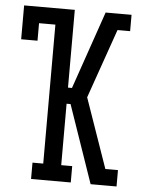

<svg xmlns="http://www.w3.org/2000/svg" viewBox="-53 -777 605 819"><g transform="rotate(5 250.0 -367.5)"><path d="M431 0V-47L423 -70H477V0ZM111 0V-70H157V-665H87V-590H17V-735H234V-402H251L366 -735H431V-688V-735H477V-665H423L319 -368L423 -70L431 -47V0H366L251 -333H234V-70H281V0Z"/></g></svg>

Font: Iosevka Slab
Style: Regular
Weight: 400
Monospace: yes
Designer: Belleve Invis
Foundry: Belleve Invis
Version: Version 11.2.4; ttfautohint (v1.8.3)